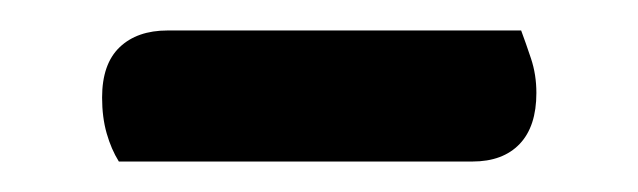

<svg xmlns="http://www.w3.org/2000/svg" viewBox="-20 -322 419 126"><path d="M58 -216Q53 -224 50 -234.5Q47 -245 47 -258Q47 -280 58.5 -291Q70 -302 90 -302H322Q325 -294 328.5 -283.5Q332 -273 332 -261Q332 -239 321 -227.5Q310 -216 290 -216Z"/></svg>

Font: Baloo 2 Latin Medium
Style: Regular
Weight: 500
Designer: Sarang Kulkarni and Ek Type
Foundry: Ek Type
Version: Version 1.001